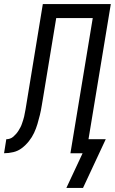

<svg xmlns="http://www.w3.org/2000/svg" viewBox="-62 -755 566 946"><path d="M347 171H265L345 0H285L395 -666H215L151 -278Q147 -256 143.5 -233.5Q140 -211 134.5 -188.5Q129 -166 122.5 -144Q116 -122 106 -100.5Q96 -79 80.5 -59.5Q65 -40 46 -25.5Q27 -11 4 -5.5Q-19 0 -42 0L-31 -69Q-22 -69 -13 -72Q-4 -75 3.5 -81.5Q11 -88 17.5 -95.5Q24 -103 29 -111Q34 -119 38.5 -127.5Q43 -136 46 -145Q49 -154 52 -163Q55 -172 57 -181Q59 -190 60.5 -199Q62 -208 64 -217L149 -735H484L374 -69H459Z"/></svg>

Font: Iosevka QP
Style: Italic
Weight: 400
Italic angle: -9°
Designer: Belleve Invis
Foundry: Belleve Invis
Version: Version 20.0.0; ttfautohint (v1.8.4)